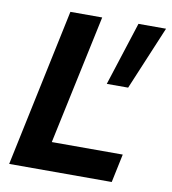

<svg xmlns="http://www.w3.org/2000/svg" viewBox="-80 -780 761 850"><g transform="rotate(10 300.0 -355.0)"><path d="M18 0 168 -710H311L187 -128H506L479 0ZM382 -424 474 -710H598L478 -424Z"/></g></svg>

Font: Geist Mono
Style: Bold Italic
Weight: 700
Italic angle: -12°
Monospace: yes
Designer: Basement.studio, Andrés Briganti, Mateo Zaragoza
Foundry: Basement.studio, Vercel, Andrés Briganti, Guido Ferreyra, Mateo Zaragoza
Version: Version 1.500; ttfautohint (v1.8.4.7-5d5b)